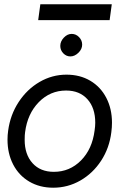

<svg xmlns="http://www.w3.org/2000/svg" viewBox="-20 -865 613 895"><path d="M15 -214Q15 -235 18 -256Q28 -330 67 -389.5Q106 -449 164.5 -483Q223 -517 290 -517Q353 -517 401 -488.5Q449 -460 475.5 -409Q502 -358 502 -293Q502 -272 499 -249Q490 -175 451.5 -116Q413 -57 354.5 -23.5Q296 10 228 10Q165 10 116.5 -18.5Q68 -47 41.5 -98Q15 -149 15 -214ZM421 -257Q424 -277 424 -293Q424 -362 387.5 -402.5Q351 -443 288 -443Q214 -443 161 -389Q108 -335 97 -249Q95 -237 95 -213Q95 -145 131.5 -104.5Q168 -64 231 -64Q305 -64 357.5 -117Q410 -170 421 -257ZM261 -651Q261 -672 277.5 -689.5Q294 -707 314 -707Q334 -707 348.5 -692Q363 -677 363 -657Q363 -636 345.5 -619Q328 -602 308 -602Q289 -602 275 -616.5Q261 -631 261 -651ZM168 -845H501L491 -771H158Z"/></svg>

Font: Bellota Text
Style: Bold Italic
Weight: 700
Italic angle: -7.5°
Designer: Kemie Guaida
Foundry: Kemie Guaida
Version: Version 4.001